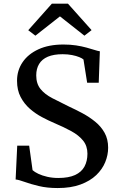

<svg xmlns="http://www.w3.org/2000/svg" viewBox="-20 -988 631 1020"><path d="M286.5 11Q230 11 185.5 0.2Q141 -10.5 110.2 -21.8Q79.5 -33 63 -34.5L71.5 -214H135L153 -84Q164 -74 184 -64.5Q204 -55 231.2 -48.8Q258.5 -42.5 289.5 -42.5Q344.5 -42.5 378.8 -58.2Q413 -74 428.8 -103.2Q444.5 -132.5 444.5 -171.5Q444.5 -212.5 421.5 -241Q398.5 -269.5 358.8 -291.2Q319 -313 268 -334.5Q237.5 -347.5 203 -365.8Q168.5 -384 138.5 -410.2Q108.5 -436.5 89.5 -472.8Q70.5 -509 70.5 -559Q70.5 -614 100 -657.5Q129.5 -701 184.5 -726.2Q239.5 -751.5 317 -751.5Q353.5 -751.5 384.2 -746.8Q415 -742 439.5 -735.2Q464 -728.5 481.8 -722.8Q499.5 -717 510.5 -715.5L504.5 -548.5H443L423.5 -672Q417 -678 401.2 -684.5Q385.5 -691 362.8 -695.5Q340 -700 313 -700Q265.5 -700 234.2 -686.8Q203 -673.5 187.8 -648.2Q172.5 -623 172.5 -587.5Q172.5 -543.5 195 -515.5Q217.5 -487.5 257.2 -466.8Q297 -446 347.5 -421.5Q382.5 -405.5 418.8 -386Q455 -366.5 486 -341.2Q517 -316 535.8 -282.2Q554.5 -248.5 554.5 -203Q554.5 -164.5 539 -126.5Q523.5 -88.5 491 -57.5Q458.5 -26.5 407.8 -7.8Q357 11 286.5 11ZM168 -798.5 130 -827.5 255.5 -968.5H341L466.5 -828L428.5 -798.5L298.5 -901Z"/></svg>

Font: Merriweather 24pt
Style: Regular
Weight: 400
Designer: Eben Sorkin
Foundry: Eben Sorkin
Version: Version 2.100